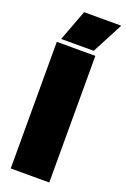

<svg xmlns="http://www.w3.org/2000/svg" viewBox="-177 -998 690 1053"><g transform="rotate(20 168.5 -471.5)"><path d="M120 -943H337L242 -762H52ZM35 -739H260V0H35Z"/></g></svg>

Font: Prompt Black
Style: Regular
Weight: 900
Designer: Katatrad Team
Foundry: CadsonDemak
Version: Version 1.001